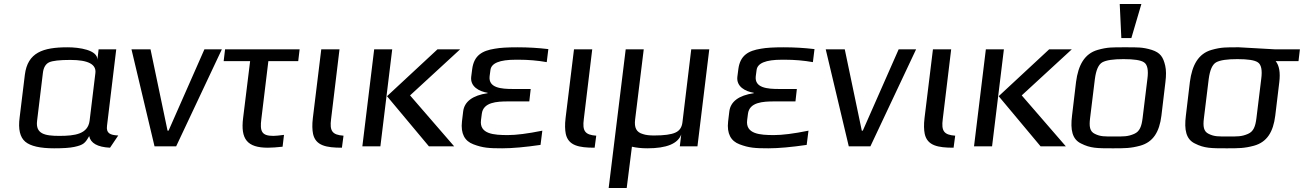

<svg xmlns="http://www.w3.org/2000/svg" viewBox="-20 -730 6506 958"><path d="M514 -103 560 -484H472L466 -432C467 -481 375 -494 317 -494C194 -494 118 -468 104 -357L78 -144C70 -85 80 -45 106 -23C132 -1 180 10 250 10C294 10 328 8 351 3C397 -7 405 -16 425 -51C432 -16 466 4 529 7L570 -54C529 -56 509 -65 514 -103ZM276 -52C203 -52 157 -62 165 -127L194 -366C197 -393 208 -411 225 -419C242 -427 278 -431 331 -431C420 -431 461 -409 456 -366L427 -127C418 -61 354 -52 276 -52Z M1087 -484H1000L821 -78H816L731 -484H636L751 0H859Z M1284 -136 1319 -425H1468L1475 -484H1103L1096 -425H1228L1193 -141C1180 -36 1213 7 1317 7C1337 7 1361 5 1390 2L1397 -57C1373 -54 1356 -52 1344 -52C1286 -52 1276 -74 1284 -136Z M1632 -136 1674 -484H1583L1541 -141C1537 -108 1538 -82 1542 -62C1555 -3 1608 7 1686 7L1694 -53C1638 -57 1624 -76 1632 -136Z M2246 0 2026 -254 2276 -484H2163L1911 -250L2120 0ZM1878 0 1937 -484H1847L1788 0Z M2380 -131 2384 -162C2391 -220 2458 -224 2516 -224H2621L2628 -286H2540C2481 -286 2416 -291 2423 -350L2427 -380C2431 -415 2473 -432 2553 -432H2569C2616 -432 2663 -428 2708 -420L2716 -485C2666 -491 2615 -494 2562 -494C2514 -494 2476 -492 2449 -487C2386 -477 2345 -454 2336 -385L2331 -346C2326 -298 2370 -274 2413 -267V-265C2338 -254 2297 -223 2291 -174L2285 -124C2278 -63 2299 -26 2342 -10C2389 8 2420 10 2486 10C2537 10 2601 4 2677 -7L2686 -78C2612 -63 2555 -56 2514 -56C2444 -56 2371 -61 2380 -131Z M2893 -136 2935 -484H2844L2802 -141C2798 -108 2799 -82 2803 -62C2816 -3 2869 7 2947 7L2955 -53C2899 -57 2885 -76 2893 -136Z M3460 0 3519 -484H3429L3385 -119C3382 -94 3370 -77 3349 -68C3329 -59 3294 -54 3244 -54C3221 -54 3202 -56 3188 -61C3155 -70 3144 -93 3149 -134L3192 -484H3102L3017 208H3107L3133 2C3155 7 3180 10 3210 10C3306 10 3362 -13 3379 -59L3372 0Z M3708 -131 3712 -162C3719 -220 3786 -224 3844 -224H3949L3956 -286H3868C3809 -286 3744 -291 3751 -350L3755 -380C3759 -415 3801 -432 3881 -432H3897C3944 -432 3991 -428 4036 -420L4044 -485C3994 -491 3943 -494 3890 -494C3842 -494 3804 -492 3777 -487C3714 -477 3673 -454 3664 -385L3659 -346C3654 -298 3698 -274 3741 -267V-265C3666 -254 3625 -223 3619 -174L3613 -124C3606 -63 3627 -26 3670 -10C3717 8 3748 10 3814 10C3865 10 3929 4 4005 -7L4014 -78C3940 -63 3883 -56 3842 -56C3772 -56 3699 -61 3708 -131Z M4551 -484H4464L4285 -78H4280L4195 -484H4100L4215 0H4323Z M4684 -136 4726 -484H4635L4593 -141C4589 -108 4590 -82 4594 -62C4607 -3 4660 7 4738 7L4746 -53C4690 -57 4676 -76 4684 -136Z M5298 0 5078 -254 5328 -484H5215L4963 -250L5172 0ZM4930 0 4989 -484H4899L4840 0Z M5795 -321C5799 -353 5799 -380 5794 -402C5784 -445 5770 -467 5727 -481C5681 -495 5657 -494 5594 -494C5531 -494 5506 -495 5457 -481C5391 -462 5360 -405 5349 -321L5329 -153C5320 -82 5330 -35 5374 -14C5421 10 5455 10 5532 10C5593 10 5621 10 5669 -3C5734 -21 5765 -72 5775 -153ZM5681 -140C5676 -100 5667 -74 5639 -62C5607 -48 5586 -49 5539 -49C5492 -49 5471 -48 5443 -62C5417 -74 5414 -100 5419 -140L5443 -336C5449 -381 5461 -408 5480 -419C5500 -430 5535 -435 5586 -435C5638 -435 5672 -430 5688 -419C5705 -408 5711 -381 5705 -336ZM5625 -540 5675 -710H5567L5575 -540Z M6162 -494C6099 -494 6074 -495 6025 -481C5959 -462 5928 -405 5917 -321L5897 -153C5888 -82 5898 -35 5942 -14C5989 10 6023 10 6100 10C6161 10 6189 10 6237 -3C6302 -21 6333 -72 6343 -153L6363 -319C6369 -368 6363 -403 6345 -425H6459L6466 -484H6339C6323 -484 6179 -494 6162 -494ZM6249 -140C6244 -100 6235 -74 6207 -62C6175 -48 6154 -49 6107 -49C6060 -49 6039 -48 6011 -62C5985 -74 5982 -100 5987 -140L6011 -336C6017 -381 6029 -408 6048 -419C6068 -430 6103 -435 6154 -435C6206 -435 6240 -430 6256 -419C6273 -408 6279 -381 6273 -336Z"/></svg>

Font: Gamestation Text
Style: Italic
Weight: 400
Designer: Jonas Hecksher
Foundry: Jonas Hecksher, Playtypeª, e-types AS
Version: Version 1.003